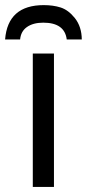

<svg xmlns="http://www.w3.org/2000/svg" viewBox="-39 -734 341 754"><path d="M282.2 -579.1H223.1Q214.8 -645 130.9 -645Q91.3 -645 66.9 -627.9Q43 -611.3 40 -579.1H-19Q-8.3 -713.9 132.8 -713.9Q169.9 -713.9 199.2 -704.6Q229.5 -694.8 254.9 -663.1Q281.7 -629.4 282.2 -579.1ZM172.9 -523.9V0H89.8V-523.9Z"/></svg>

Font: Miedinger*
Style: Book
Weight: 400
Version: Version 001.000